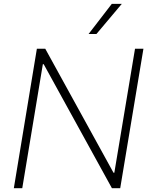

<svg xmlns="http://www.w3.org/2000/svg" viewBox="-20 -982 790 1002"><path d="M728.5 -727.5 607.4 0H564L208 -647H203.6L96.2 0H52.2L172.4 -727.5H216.3L572.3 -80.6H576.7L684.6 -727.5ZM442.4 -804.7 563.5 -961.9H615.7L483.4 -804.7Z"/></svg>

Font: Inter Tight ExtraLight
Style: Italic
Weight: 250
Italic angle: -9.39999°
Designer: Rasmus Andersson
Foundry: rsms
Version: Version 3.004